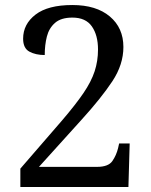

<svg xmlns="http://www.w3.org/2000/svg" viewBox="-20 -744 599 764"><path d="M61 0V-73L228 -266Q281 -328 312 -373.5Q343 -419 356.5 -460Q370 -501 370 -547Q370 -604 345.5 -639Q321 -674 268 -674Q223 -674 199 -653Q175 -632 166.5 -598.5Q158 -565 158 -525Q122 -525 97 -538.5Q72 -552 72 -590Q72 -648 121.5 -686Q171 -724 268 -724Q363 -724 417 -678.5Q471 -633 471 -557Q471 -487 427 -420.5Q383 -354 304 -267L135 -80H366Q411 -80 427 -103Q443 -126 450 -155L454 -173H496L491 0Z"/></svg>

Font: Noto Serif Dives Akuru
Style: Regular
Weight: 400
Designer: Fernando Caro
Foundry: Fernando Caro
Version: Version 2.000; ttfautohint (v1.8.4.7-5d5b)